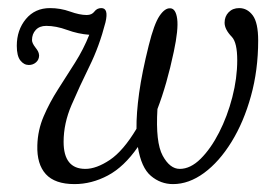

<svg xmlns="http://www.w3.org/2000/svg" viewBox="-20 -458 695 486"><path d="M411 -437Q425 -436.5 428.5 -410.2Q432 -384 420 -327.5Q402.5 -244.5 378.5 -182Q373.5 -97.5 391.8 -64Q410 -30.5 435 -30.5Q462 -30.5 487.8 -56Q513.5 -81.5 534.5 -122.5Q555.5 -163.5 568 -211.8Q580.5 -260 580.5 -305.5Q580.5 -350 567 -364.5Q548.5 -383.5 548.5 -400.5Q548.5 -416.5 558.8 -427Q569 -437.5 585.5 -437.5Q606 -437.5 619.8 -419Q633.5 -400.5 633.5 -355.5Q633.5 -280.5 615.2 -214.8Q597 -149 566 -98.8Q535 -48.5 496.5 -20.2Q458 8 418 8Q386.5 8 362 -12.8Q337.5 -33.5 329 -86Q294 -35.5 253 -13.8Q212 8 168.5 8Q119 8 96 -17.2Q73 -42.5 74.5 -90Q75.5 -128.5 90.5 -163.5Q105.5 -198.5 127 -232Q148.5 -265.5 170 -299.5Q191.5 -333.5 206 -370Q178 -372 150 -382.2Q122 -392.5 97 -392.5Q80 -392.5 70.5 -382.2Q61 -372 61 -356.5Q61 -349 69.5 -338Q73.5 -333 76 -328.5Q78.5 -324 79 -318Q79 -307 71.2 -300.2Q63.5 -293.5 53 -293.5Q40.5 -293.5 31.5 -305Q22.5 -316.5 22.5 -342Q22.5 -382 45.5 -409.8Q68.5 -437.5 106.5 -437.5Q133 -437.5 157.2 -428.8Q181.5 -420 199.5 -420Q212.5 -420 219 -428.8Q225.5 -437.5 236.5 -437.5Q255.5 -437.5 247 -401.5Q231.5 -341 206.2 -289.8Q181 -238.5 161 -192Q141 -145.5 141 -99Q141 -30.5 196 -30.5Q224 -30.5 258 -53.2Q292 -76 325.5 -132Q325 -170.5 332.2 -222.8Q339.5 -275 356.5 -343Q370 -397.5 383.8 -417.8Q397.5 -438 411 -437Z"/></svg>

Font: Fraunces 144pt SuperSoft Light
Style: Italic
Weight: 300
Italic angle: -16°
Version: Version 1.000;[b76b70a41]